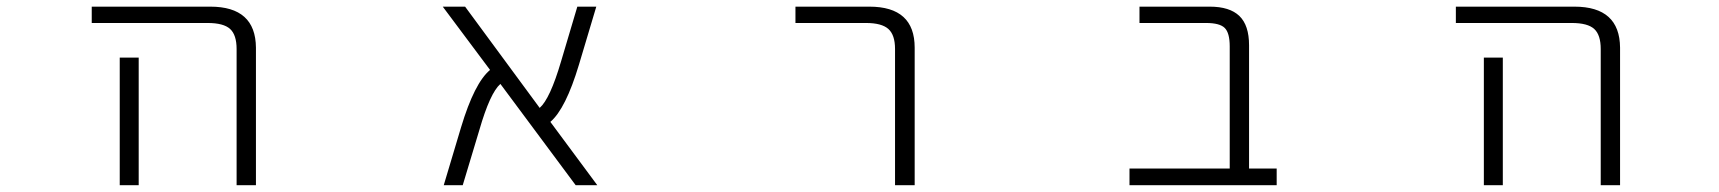

<svg xmlns="http://www.w3.org/2000/svg" viewBox="-20 -542 5040 563"><path d="M249 -474.6V-522.5H596.7Q729.5 -522.5 730.5 -402.3V1H673.8V-398.4Q673.8 -439.5 654.8 -457Q635.7 -474.6 588.9 -474.6ZM386.7 -373V-49.8V1H331.1V-49.8V-373Z M1731.4 1H1668L1447.3 -295.9Q1417 -269.5 1385.7 -161.1L1336.9 1H1281.2L1332 -168.9Q1371.1 -298.8 1417 -336.9L1278.3 -522.5H1343.8L1562.5 -225.6Q1592.8 -252 1625 -361.3L1672.9 -522.5H1728.5L1677.7 -352.5Q1638.7 -222.7 1593.8 -184.6Z M2312.5 -474.6V-522.5H2529.3Q2662.1 -522.5 2662.1 -402.3V1H2604.5V-398.4Q2604.5 -439.5 2585 -457Q2565.4 -474.6 2519.5 -474.6Z M3585.9 -406.2Q3585.9 -445.3 3571.3 -460Q3556.6 -474.6 3516.6 -474.6H3321.3V-522.5H3527.3Q3585.9 -522.5 3614.3 -495.1Q3642.6 -467.8 3642.6 -409.2V-47.9H3723.6V1H3292V-47.9H3585.9Z M4249 -474.6V-522.5H4596.7Q4729.5 -522.5 4730.5 -402.3V1H4673.8V-398.4Q4673.8 -439.5 4654.8 -457Q4635.7 -474.6 4588.9 -474.6ZM4386.7 -373V-49.8V1H4331.1V-49.8V-373Z"/></svg>

Font: GenEi Gothic M Light
Style: Regular
Weight: 300
Designer: o_tamon (Modified); [Source Han Sans]
Ryoko NISHIZUKA  (kana & ideographs); Paul D. Hunt (Latin, Greek & Cyrillic); Wenl
Version: Version 1.1a;Original Version 1.004